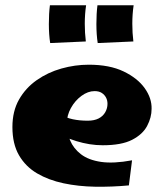

<svg xmlns="http://www.w3.org/2000/svg" viewBox="-20 -700 621 727"><path d="M468 2Q404 8 340.5 7Q277 6 220.5 -6Q164 -18 120.5 -43.5Q77 -69 52 -112Q27 -155 27 -219Q27 -279 52 -323Q77 -367 119 -396.5Q161 -426 212.5 -440.5Q264 -455 316 -455Q395 -455 448 -429.5Q501 -404 528 -366Q555 -328 554 -288Q554 -255 537 -223Q520 -191 480 -170.5Q440 -150 369 -150Q344 -150 319 -154Q294 -158 269.5 -165.5Q245 -173 222 -183.5Q199 -194 179 -207L208 -266Q230 -254 255.5 -248.5Q281 -243 312 -243Q337 -243 353.5 -251.5Q370 -260 378.5 -275Q387 -290 387 -307Q387 -320 381.5 -330.5Q376 -341 365.5 -348Q355 -355 338 -355Q313 -355 288.5 -337Q264 -319 248.5 -291Q233 -263 233 -232Q233 -199 245.5 -168.5Q258 -138 286.5 -116Q315 -94 362.5 -87Q410 -80 480 -93ZM170 -537Q165 -569 165 -609Q165 -649 169 -680H306Q301 -646 301 -610.5Q301 -575 305 -543ZM350 -537Q345 -569 345 -609Q345 -649 349 -680H486Q481 -646 481 -610.5Q481 -575 485 -543Z"/></svg>

Font: Marhey
Style: Bold
Weight: 700
Designer: Nur Syamsi & Bustanul Arifin
Foundry: Namelatype
Version: Version 1.000